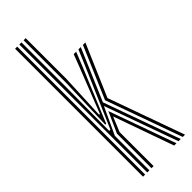

<svg xmlns="http://www.w3.org/2000/svg" viewBox="-264 -824 849 849"><g transform="rotate(-45 160.0 -400.0)"><path d="M81.2 0V-800H94.5V-526L92.2 -249H99.8L216.2 -518.2L250.8 -600H265.5L161.8 -357.8L290.5 0H276.5L153.5 -343.2L94.5 -216V0ZM107.8 0V-216.2L151.5 -313.5L263.8 0H249.5L149.5 -281.8L121 -213V0ZM54.8 0V-800H68V0ZM303.2 0 175 -357.8 279 -600H294.2L189.5 -357L317.5 0ZM99.5 -280.5 107.8 -536V-800H121V-546.5L111.2 -330.8H116L199.5 -543.2L221.2 -600H236.5L209.5 -532.5L105 -280.5Z"/></g></svg>

Font: Big Shoulders Inline Display Thin
Style: Regular
Weight: 400
Version: Version 2.002